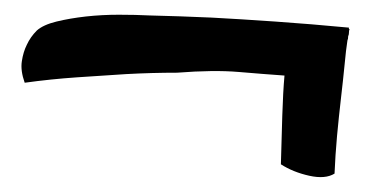

<svg xmlns="http://www.w3.org/2000/svg" viewBox="-20 -399 507 262"><path d="M456.1 -359.4H457Q456.1 -357.4 456.1 -353.5Q456.1 -351.6 455.1 -349.6Q455.1 -345.7 454.1 -343.8Q452.1 -331.1 450.2 -310.5Q448.2 -290 445.3 -265.1Q442.4 -240.2 439.9 -213.4Q437.5 -186.5 436.5 -162.1Q423.8 -154.3 401.9 -159.2Q379.9 -164.1 363.3 -174.8Q364.3 -209 365.2 -241.2Q366.2 -273.4 368.2 -295.9Q339.8 -297.9 305.7 -300.8Q271.5 -303.7 221.7 -299.8Q187.5 -299.8 152.3 -297.9Q122.1 -295.9 85.4 -293.5Q48.8 -291 13.7 -286.1Q7.8 -302.7 9.8 -315.4Q11.7 -328.1 16.6 -337.9Q21.5 -348.6 30.3 -357.4Q39.1 -365.2 57.1 -369.6Q75.2 -374 97.2 -376.5Q119.1 -378.9 142.1 -378.9Q165 -378.9 184.6 -377.9Q223.6 -377 268.6 -375Q306.6 -373 355.5 -369.6Q404.3 -366.2 456.1 -361.3Z"/></svg>

Font: Rancho
Style: Regular
Weight: 400
Designer: Font Diner, Inc
Foundry: Font Diner, Inc
Version: Version 1.000